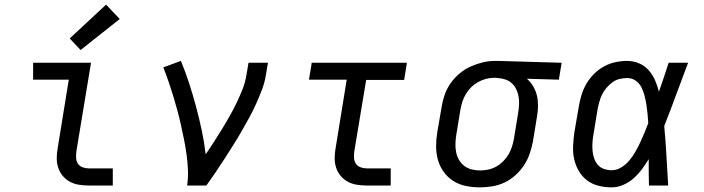

<svg xmlns="http://www.w3.org/2000/svg" viewBox="-20 -801 3040 829"><path d="M363 0Q341 0 320 -3.5Q299 -7 281.5 -16.5Q264 -26 251 -41.5Q238 -57 231.5 -76.5Q225 -96 225 -117.5Q225 -139 229 -161L277 -457H123V-530H373L310 -149Q308 -135 308.5 -120.5Q309 -106 316 -95Q323 -84 336 -79Q349 -74 363 -74H467V0ZM328 -585 281 -635 438 -781 497 -719Z M788 0Q793 -34 791.5 -67.5Q790 -101 785.5 -134Q781 -167 774.5 -199Q768 -231 761 -262.5Q754 -294 745.5 -325.5Q737 -357 727.5 -388Q718 -419 707.5 -449.5Q697 -480 685 -510L761 -538Q781 -490 797 -440.5Q813 -391 826.5 -340.5Q840 -290 851 -238.5Q862 -187 868 -135Q887 -162 904.5 -189.5Q922 -217 939 -244.5Q956 -272 972 -300.5Q988 -329 1002 -358Q1016 -387 1027.5 -416.5Q1039 -446 1044 -477L1053 -530H1137L1128 -477Q1123 -445 1111 -413.5Q1099 -382 1085 -351Q1071 -320 1054.5 -290Q1038 -260 1021 -230.5Q1004 -201 985.5 -172Q967 -143 948.5 -114Q930 -85 910.5 -56.5Q891 -28 871 0Z M1563 0Q1541 0 1520 -3.5Q1499 -7 1481.5 -16.5Q1464 -26 1451 -41.5Q1438 -57 1431.5 -76.5Q1425 -96 1425 -117.5Q1425 -139 1429 -161L1477 -457H1314L1326 -530H1737L1725 -456H1561L1510 -149Q1508 -135 1508.5 -120.5Q1509 -106 1516 -95Q1523 -84 1536 -79Q1549 -74 1563 -74H1667V0Z M2052 8Q2021 8 1991.5 2Q1962 -4 1937.5 -19.5Q1913 -35 1896 -58.5Q1879 -82 1871 -110Q1863 -138 1863 -168.5Q1863 -199 1868 -230L1887 -340Q1891 -366 1900 -392Q1909 -418 1925.5 -441.5Q1942 -465 1964 -483.5Q1986 -502 2011.5 -513.5Q2037 -525 2063.5 -531.5Q2090 -538 2117 -538Q2121 -538 2125 -538Q2129 -538 2133 -538L2405 -530L2393 -457L2255 -461Q2271 -447 2282 -428.5Q2293 -410 2298 -389.5Q2303 -369 2303 -346Q2303 -323 2299 -300L2281 -190Q2276 -164 2267 -137.5Q2258 -111 2242.5 -87.5Q2227 -64 2205.5 -44.5Q2184 -25 2158.5 -13Q2133 -1 2105.5 3.5Q2078 8 2052 8ZM2053 -65Q2071 -65 2089 -69Q2107 -73 2123 -82Q2139 -91 2152.5 -104.5Q2166 -118 2175.5 -134Q2185 -150 2190.5 -167.5Q2196 -185 2199 -202L2217 -312Q2220 -330 2221 -347.5Q2222 -365 2219.5 -381.5Q2217 -398 2210 -413.5Q2203 -429 2191 -440.5Q2179 -452 2163 -457.5Q2147 -463 2130 -464L2121 -465Q2118 -465 2116 -465Q2114 -465 2112 -465Q2094 -465 2076.5 -460Q2059 -455 2043 -446Q2027 -437 2014 -424Q2001 -411 1991.5 -395Q1982 -379 1976.5 -362Q1971 -345 1968 -328L1950 -218Q1947 -199 1946.5 -180Q1946 -161 1949.5 -143.5Q1953 -126 1962 -110.5Q1971 -95 1985 -84.5Q1999 -74 2016.5 -69.5Q2034 -65 2053 -65Z M2621 8Q2592 8 2564 1Q2536 -6 2514.5 -22.5Q2493 -39 2479 -63Q2465 -87 2459 -114.5Q2453 -142 2454.5 -171.5Q2456 -201 2460 -230L2479 -340Q2483 -365 2490.5 -390Q2498 -415 2511.5 -438.5Q2525 -462 2544.5 -481.5Q2564 -501 2587.5 -514Q2611 -527 2637 -532.5Q2663 -538 2688 -538Q2715 -538 2739.5 -527.5Q2764 -517 2781 -497.5Q2798 -478 2808.5 -454Q2819 -430 2825 -405Q2836 -436 2846.5 -467.5Q2857 -499 2867 -530H2951Q2925 -462 2900 -393.5Q2875 -325 2848 -257Q2854 -193 2857.5 -128.5Q2861 -64 2865 0H2782Q2781 -29 2781 -57.5Q2781 -86 2781 -114Q2767 -91 2751 -69.5Q2735 -48 2715 -30.5Q2695 -13 2670.5 -2.5Q2646 8 2621 8ZM2621 -66Q2643 -66 2663 -78.5Q2683 -91 2697.5 -108.5Q2712 -126 2723.5 -146Q2735 -166 2744.5 -186.5Q2754 -207 2762.5 -227.5Q2771 -248 2779 -269Q2778 -289 2776 -309Q2774 -329 2771 -348.5Q2768 -368 2763 -387.5Q2758 -407 2749.5 -424Q2741 -441 2725 -452.5Q2709 -464 2688 -464Q2672 -464 2655 -460Q2638 -456 2624 -445.5Q2610 -435 2598.5 -421.5Q2587 -408 2579.5 -392.5Q2572 -377 2567.5 -360.5Q2563 -344 2560 -328L2542 -218Q2539 -201 2538 -183.5Q2537 -166 2538.5 -149.5Q2540 -133 2545.5 -117Q2551 -101 2561.5 -89Q2572 -77 2588 -71.5Q2604 -66 2621 -66Z"/></svg>

Font: Iosevka Slab Extended
Style: Italic
Weight: 400
Width: 7
Italic angle: -9°
Monospace: yes
Designer: Belleve Invis
Foundry: Belleve Invis
Version: Version 11.1.0; ttfautohint (v1.8.3)